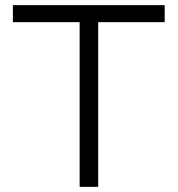

<svg xmlns="http://www.w3.org/2000/svg" viewBox="-20 -725 689 745"><path d="M289 0V-639H30V-705H619V-639H361V0Z"/></svg>

Font: Nunito Sans 6pt Light
Style: Regular
Weight: 300
Version: Version 3.101;gftools[0.9.27]